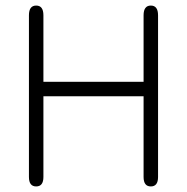

<svg xmlns="http://www.w3.org/2000/svg" viewBox="-20 -663 672 690"><path d="M136 -317V-27Q136 7 110 7Q84 7 84 -27V-608Q84 -643 110 -643Q136 -643 136 -608V-369H496V-608Q496 -643 522 -643Q548 -643 548 -608V-27Q548 7 522 7Q496 7 496 -27V-317Z"/></svg>

Font: Jura
Style: Regular
Weight: 400
Designer: Daniel Johnson, Alexei Vanyashin
Foundry: Daniel Johnson
Version: Version 5.103